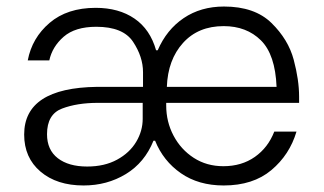

<svg xmlns="http://www.w3.org/2000/svg" viewBox="-20 -562 991 588"><path d="M54 -150Q54 -293 277 -296H418V-341Q418 -388 387.5 -434Q357 -480 275 -480Q210 -480 175 -449.5Q140 -419 131 -377H65Q78 -446 132 -492Q186 -538 273 -538Q344 -538 392 -505Q440 -472 458 -408H463Q490 -471 542.5 -506.5Q595 -542 666 -542Q760 -542 811.5 -491.5Q863 -441 879.5 -379Q896 -317 896 -266V-247H489V-239Q489 -189 511.5 -146.5Q534 -104 573.5 -78.5Q613 -53 664 -53Q720 -53 760.5 -81.5Q801 -110 820 -159H888Q867 -88 811 -41Q755 6 665 6Q588 6 534 -31.5Q480 -69 455 -131H450Q423 -64 365.5 -29Q308 6 236 6Q154 6 104 -36.5Q54 -79 54 -150ZM827 -296Q823 -395 779 -438.5Q735 -482 665 -482Q587 -482 540.5 -430.5Q494 -379 491 -296ZM417 -198V-247H280Q216 -247 170 -229.5Q124 -212 124 -151Q124 -103 157 -77.5Q190 -52 247 -52Q300 -52 338.5 -73Q377 -94 397 -127.5Q417 -161 417 -198Z"/></svg>

Font: Be Vietnam Light
Style: Regular
Weight: 300
Designer: Gabriel Lam
Foundry: TypeRant
Version: Version 4.000